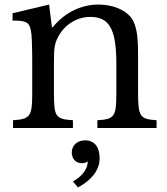

<svg xmlns="http://www.w3.org/2000/svg" viewBox="-20 -560 729 840"><path d="M216 -157V-291C216 -354 220 -371 234 -398C262 -452 316 -486 375 -486C458 -486 489 -433 489 -282V-150C489 -51 481 -38 406 -34V0H665V-34C592 -39 584 -49 584 -157V-324C584 -409 576 -453 553 -484C526 -518 472 -540 411 -540C332 -540 261 -503 211 -441H207L195 -540L35 -502V-470C93 -470 107 -464 115 -428C119 -411 121 -361 121 -283V-150C121 -50 111 -39 37 -34V0H299V-34C222 -39 216 -49 216 -157ZM299 234 321 260C390 223 416 176 416 133C416 83 393 54 353 54C318 54 294 76 294 107C294 135 312 154 338 154C349 154 358 151 364 146C364 175 344 209 299 234Z"/></svg>

Font: Libre Baskerville
Style: Regular
Weight: 400
Designer: Pablo Impallari, Rodrigo Fuenzalida
Foundry: Pablo Impallari, Rodrigo Fuenzalida
Version: Version 1.051;Glyphs 3.2.3 (3260)